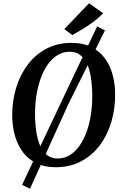

<svg xmlns="http://www.w3.org/2000/svg" viewBox="-20 -1016 755 1178"><path d="M321 10Q252.5 10 202.2 -15Q152 -40 119.5 -83.8Q87 -127.5 71.2 -184.8Q55.5 -242 55 -307Q54.5 -395 78.5 -475.2Q102.5 -555.5 149.2 -618Q196 -680.5 264.2 -716.8Q332.5 -753 420.5 -753Q490 -753 540 -728Q590 -703 622.5 -659.2Q655 -615.5 670.5 -559Q686 -502.5 686.5 -439Q687 -350.5 663.5 -269.5Q640 -188.5 593.2 -125.8Q546.5 -63 478.2 -26.5Q410 10 321 10ZM334 -43.5Q374 -43.5 407.5 -63.8Q441 -84 467 -120.5Q493 -157 510.8 -205.5Q528.5 -254 537.5 -311.8Q546.5 -369.5 546 -431.5Q545.5 -494.5 537.2 -544Q529 -593.5 512.2 -627.8Q495.5 -662 469.5 -680.2Q443.5 -698.5 407.5 -698.5Q367.5 -698.5 333.8 -678.2Q300 -658 274.2 -622Q248.5 -586 230.8 -537.8Q213 -489.5 203.8 -432.5Q194.5 -375.5 195 -314Q195.5 -250 204 -200Q212.5 -150 229.5 -115Q246.5 -80 272.5 -61.8Q298.5 -43.5 334 -43.5ZM115.5 118 360.5 -400 576 -854 624 -829.5 400 -378.5 164 142ZM424 -801 374.5 -837.5 526.5 -996 613 -934.5Q586 -906.5 551.8 -881.2Q517.5 -856 483.8 -835.8Q450 -815.5 424 -801Z"/></svg>

Font: Merriweather 24pt SemiBold
Style: Italic
Weight: 600
Italic angle: -7.8°
Version: Version 2.101